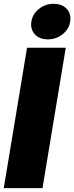

<svg xmlns="http://www.w3.org/2000/svg" viewBox="-21 -975 386 995"><path d="M319.8 -727.5 199.2 0H-1.5L119.1 -727.5ZM226.6 -771Q183.6 -771 159.4 -797.4Q135.3 -823.7 141.6 -863.3Q147.9 -902.8 180.9 -929Q213.9 -955.1 257.3 -955.1Q300.8 -955.1 325 -929Q349.1 -902.8 342.8 -863.3Q336.4 -823.7 303.2 -797.4Q270 -771 226.6 -771Z"/></svg>

Font: Inter 24pt Black
Style: Italic
Weight: 900
Italic angle: -9.3988°
Designer: Rasmus Andersson
Foundry: rsms
Version: Version 4.001;git-66647c0bb